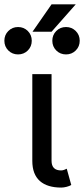

<svg xmlns="http://www.w3.org/2000/svg" viewBox="-79 -846 384 876"><path d="M225.6 -76.2Q221.2 -73.7 213.6 -71Q206.1 -68.4 200.2 -68.4Q189.5 -68.4 181.2 -71Q172.9 -73.7 167.2 -79.3Q161.6 -85 158.9 -93.3Q156.2 -101.6 156.2 -112.3V-214.8V-282.2V-507.8H68.4V-282.2V-214.8V-112.3Q68.4 -81.1 77.1 -58.1Q85.9 -35.2 103 -20Q120.1 -4.9 144.5 2.4Q168.9 9.8 200.2 9.8Q211.9 9.8 225.1 6.3Q238.3 2.9 246.1 -2ZM156.2 -701.2 266.6 -826.2H156.2L69.3 -701.2ZM65.9 -660.2Q65.9 -686.5 47.9 -704.6Q29.8 -722.7 3.4 -722.7Q-22.9 -722.7 -41 -704.6Q-59.1 -686.5 -59.1 -660.2Q-59.1 -633.8 -41 -615.7Q-22.9 -597.7 3.4 -597.7Q29.8 -597.7 47.9 -615.7Q65.9 -633.8 65.9 -660.2ZM284.7 -660.2Q284.7 -686.5 266.6 -704.6Q248.5 -722.7 222.2 -722.7Q195.8 -722.7 177.7 -704.6Q159.7 -686.5 159.7 -660.2Q159.7 -633.8 177.7 -615.7Q195.8 -597.7 222.2 -597.7Q248.5 -597.7 266.6 -615.7Q284.7 -633.8 284.7 -660.2Z"/></svg>

Font: Giphurs SC
Style: Regular
Weight: 400
Version: Version 0.920